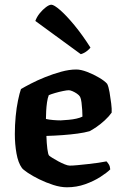

<svg xmlns="http://www.w3.org/2000/svg" viewBox="-20 -795 517 815"><path d="M264 0Q237 0 206 -10Q175 -20 146.5 -34Q118 -48 98 -61.5Q78 -75 73 -82Q57 -104 50 -143.5Q43 -183 43 -226Q43 -264 46.5 -301Q50 -338 56.5 -369Q63 -400 69 -417Q84 -426 111 -440Q138 -454 171.5 -467.5Q205 -481 239.5 -490.5Q274 -500 304 -500Q323 -500 349.5 -490Q376 -480 400.5 -465.5Q425 -451 435 -439Q441 -427 445 -403.5Q449 -380 452 -356Q455 -332 454 -317Q442 -300 424.5 -284Q407 -268 389.5 -256Q372 -244 360 -238Q339 -232 309.5 -228Q280 -224 246 -221.5Q212 -219 177 -218Q178 -186 181 -163Q184 -140 188 -135Q191 -132 202 -125Q213 -118 227 -110.5Q241 -103 254.5 -97.5Q268 -92 276 -92Q289 -92 309.5 -94Q330 -96 353 -98.5Q376 -101 397 -104Q418 -107 432 -110Q437 -105 442 -97Q447 -89 448 -76Q434 -62 406 -44Q378 -26 341.5 -13Q305 0 264 0ZM238 -284Q255 -285 272 -286.5Q289 -288 304.5 -291.5Q320 -295 330 -300Q330 -311 329 -327.5Q328 -344 326 -360Q324 -376 320 -384Q316 -391 306.5 -397.5Q297 -404 287.5 -408Q278 -412 272 -412Q264 -412 247 -408.5Q230 -405 213 -400Q196 -395 187 -391Q182 -378 179.5 -360Q177 -342 176 -323.5Q175 -305 175 -290Q188 -287 205.5 -285.5Q223 -284 238 -284ZM323 -565 130 -706Q136 -723 148.5 -738.5Q161 -754 175 -764.5Q189 -775 198 -775Q209 -775 235 -752.5Q261 -730 295 -689Q329 -648 364 -593Q360 -587 348.5 -578Q337 -569 323 -565Z"/></svg>

Font: Texturina Medium 12pt
Style: Bold
Weight: 700
Version: Version 1.002